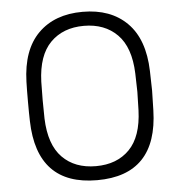

<svg xmlns="http://www.w3.org/2000/svg" viewBox="-52 -759 766 818"><g transform="rotate(-5 331.0 -350.0)"><path d="M331 10Q74 10 67 -266Q66 -296 66 -350Q66 -404 67 -434Q71 -570 141 -640Q211 -710 331 -710Q451 -710 521 -640Q591 -570 595 -434Q597 -374 597 -350Q597 -326 595 -266Q588 10 331 10ZM331 -50Q421 -50 474.5 -104.5Q528 -159 532 -271Q534 -331 534 -350Q534 -369 532 -429Q528 -541 474 -595.5Q420 -650 331 -650Q242 -650 188 -595.5Q134 -541 130 -429Q129 -399 129 -350Q129 -301 130 -271Q134 -159 187.5 -104.5Q241 -50 331 -50Z"/></g></svg>

Font: Rubik AZ
Style: Regular
Weight: 300
Designer: Hubert and Fischer
Foundry: Hubert & Fischer
Version: Version 2.000